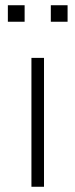

<svg xmlns="http://www.w3.org/2000/svg" viewBox="-20 -713 287 733"><path d="M100 0V-492H148V0ZM174 -630V-693H238V-630ZM10 -630V-693H74V-630Z"/></svg>

Font: Nunito Sans 7pt SemiCondensed ExtraLight
Style: Regular
Weight: 250
Width: 4
Designer: Vernon Adams
Foundry: Vernon Adams
Version: Version 3.101;gftools[0.9.27]